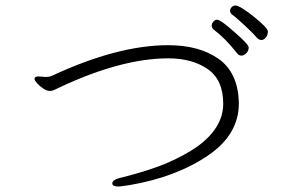

<svg xmlns="http://www.w3.org/2000/svg" viewBox="-20 -752 1040 701"><path d="M918 -614Q926 -606 934.5 -606Q943 -606 950.5 -615Q958 -624 958 -637Q958 -650 907 -691Q886 -708 867 -720Q848 -732 840 -732Q832 -732 826 -726Q820 -720 820 -712.5Q820 -705 827 -699Q839 -691 872.5 -660Q906 -629 918 -614ZM846 -557Q852 -549 861.5 -549Q871 -549 879.5 -558Q888 -567 888 -578.5Q888 -590 837 -634Q816 -653 798 -666.5Q780 -680 772.5 -680Q765 -680 759 -673Q753 -666 753 -658.5Q753 -651 759 -645Q804 -611 846 -557ZM120 -473Q106 -473 106 -463Q106 -459 115 -448.5Q124 -438 137.5 -429Q151 -420 161 -420Q171 -420 180 -424.5Q189 -429 202 -435Q425 -539 595 -539Q681 -539 738 -500Q795 -461 795 -373Q795 -285 699 -216Q656 -186 592.5 -158Q529 -130 413 -101Q390 -94 390 -82.5Q390 -71 413 -71Q418 -71 452 -76Q624 -105 742 -186Q852 -262 852 -374V-381Q848 -488 777.5 -537.5Q707 -587 594 -587Q409 -587 169 -475Q160 -471 147 -471Z"/></svg>

Font: LXGW WenKai TC Light
Style: Regular
Weight: 300
Designer: LXGW / Fontworks Inc.
Foundry: LXGW / Fontworks Inc.
Version: Version 1.330